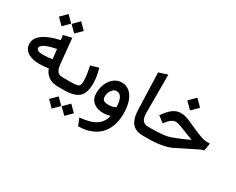

<svg xmlns="http://www.w3.org/2000/svg" viewBox="-119 -1223 2448 1990"><g transform="rotate(30 1105.5 -228.0)"><path d="M532.7 0C535.2 0 537.1 -4.9 539.1 -15.1C540.5 -25.4 541.5 -35.6 541.5 -45.9V-62.5C541.5 -72.8 540.5 -82.5 539.1 -92.8C537.1 -102.5 535.2 -107.4 532.7 -107.4H514.6C495.6 -107.4 480 -110.4 468.3 -115.7C444.3 -127 427.7 -156.2 421.9 -210.9L392.6 -512.7L293.9 -489.3L300.8 -432.1C123 -393.6 37.6 -325.7 37.6 -241.7C37.6 -141.1 133.8 -106.9 231.4 -106.9C263.2 -106.9 299.3 -109.9 340.3 -116.2C344.7 -101.1 350.6 -86.9 368.7 -63.5C377.9 -51.8 388.2 -41.5 400.4 -32.7C423.8 -15.1 465.8 0 514.2 0ZM235.8 -707 163.1 -633.8 235.8 -561 309.1 -633.8ZM386.7 -707 314 -633.8 386.7 -561 460 -633.8ZM326.2 -218.8C291.5 -211.9 253.9 -208.5 213.9 -208.5C163.1 -208.5 137.7 -221.7 137.7 -248C137.7 -261.7 147.9 -274.9 173.3 -290C198.7 -305.2 247.1 -320.3 313.5 -333.5Z M527.3 -107.4C515.1 -107.4 508.8 -92.3 508.8 -62.5V-45.9C508.8 -15.1 515.1 0 527.3 0H585.4C670.4 0 730.5 -16.1 765.1 -47.9C799.8 -79.6 817.4 -134.8 817.4 -212.4C817.4 -243.7 813 -281.2 808.6 -305.7C806.2 -317.9 803.7 -329.6 800.8 -341.8C794.9 -365.7 793.5 -370.6 792 -375L789.1 -384.3L695.3 -356.4L699.7 -336.9C703.1 -322.8 707.5 -296.9 711.9 -270C715.8 -242.7 719.2 -209.5 719.2 -187.5C719.2 -148.9 712.4 -126 698.2 -118.7C684.1 -111.3 647 -107.4 587.4 -107.4ZM573.7 83.5 501 156.7 573.7 229.5 647 156.7ZM724.6 83.5 651.9 156.7 724.6 229.5 797.9 156.7Z M1068.8 -265.1C1119.6 -265.1 1147 -211.9 1148.4 -119.6C1127.4 -105.5 1099.1 -98.1 1063.5 -98.1C1007.3 -98.1 987.8 -115.2 987.8 -154.3C987.8 -184.1 996.1 -210 1012.2 -231.9C1028.3 -253.9 1046.9 -265.1 1068.8 -265.1ZM1068.4 -368.7C1034.7 -368.7 1004.4 -357.9 977.5 -336.9C923.8 -294.4 894 -221.7 894 -143.1C894 -51.8 955.1 2.4 1058.6 2.4C1089.4 2.4 1117.2 -2.4 1141.6 -12.2C1117.2 95.7 1042.5 149.9 868.7 166L873.5 178.2L900.4 244.6L903.3 251H904.8C1006.8 251 1091.8 220.2 1151.9 162.6C1211.9 105 1246.1 15.6 1246.1 -93.8C1246.1 -180.2 1230.5 -248 1198.7 -296.4C1167 -344.7 1123.5 -368.7 1068.4 -368.7Z M1544.9 0C1547.4 0 1549.3 -4.9 1551.3 -15.1C1552.7 -25.4 1553.7 -35.6 1553.7 -45.9V-62.5C1553.7 -72.8 1552.7 -82.5 1551.3 -92.8C1549.3 -102.5 1547.4 -107.4 1544.9 -107.4H1534.7C1472.2 -107.4 1445.8 -143.1 1445.8 -227.1V-667V-680.2L1433.1 -676.3L1348.6 -648.9L1341.8 -646.5L1356 -219.7C1357.9 -162.6 1364.7 -120.6 1381.8 -83.5C1406.2 -29.8 1454.1 0 1535.2 0Z M1749 -546.9 1825.7 -470.7 1901.9 -546.9 1825.7 -623.5ZM1539.6 -107.4C1527.3 -107.4 1521 -92.3 1521 -62.5V-45.9C1521 -15.1 1527.3 0 1539.6 0H1580.1C1705.6 0 1801.3 -15.6 1867.2 -47.4C1912.6 -69.3 1960.9 -93.3 2011.2 -119.1C2061.5 -144.5 2096.2 -161.6 2114.7 -170.4C2132.8 -179.2 2146 -184.1 2153.3 -184.6L2160.6 -185.5L2175.8 -276.4L2163.6 -275.9C2157.7 -275.4 2151.9 -275.4 2146.5 -275.4C2120.6 -275.4 2092.8 -280.8 2060.5 -292.5C2044.4 -297.9 2030.8 -303.2 2019.5 -308.1C2008.3 -312.5 1993.2 -319.3 1974.6 -327.6C1956.1 -335.9 1942.9 -341.8 1935.1 -345.2C1927.7 -348.1 1916 -353.5 1899.9 -360.8C1883.8 -368.2 1871.1 -373.5 1862.8 -377C1854 -380.4 1843.3 -384.3 1830.6 -388.7C1804.7 -397.9 1783.2 -401.4 1761.2 -401.4C1724.1 -401.4 1690.4 -389.2 1660.6 -365.7C1630.9 -341.8 1607.9 -315.4 1580.1 -276.4L1574.7 -268.6L1646 -213.4L1651.9 -221.2C1689.5 -271 1725.1 -295.9 1757.8 -295.9C1766.6 -295.9 1777.3 -294.4 1790 -291C1802.2 -287.6 1814 -283.7 1824.2 -279.8C1834.5 -275.9 1855 -267.6 1886.7 -255.4C1943.8 -233.4 1979 -219.7 1992.2 -214.8C1921.9 -181.6 1856.9 -154.3 1797.9 -132.8C1751.5 -115.7 1677.2 -107.4 1575.7 -107.4Z"/></g></svg>

Font: Samim Medium
Style: Regular
Weight: 500
Foundry: DejaVu fonts team - Redesigned by Saber Rastikerdar
Version: Version 4.0.5